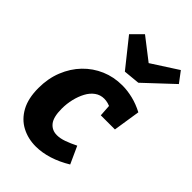

<svg xmlns="http://www.w3.org/2000/svg" viewBox="-249 -929 1038 1038"><g transform="rotate(45 270.5 -409.5)"><path d="M232 14Q173 14 124.5 -11.5Q76 -37 47.5 -89Q19 -141 19 -220Q19 -293 43.5 -354Q68 -415 110.5 -459Q153 -503 209 -527Q265 -551 330 -551Q369 -551 410.5 -541Q452 -531 494 -509L470 -354H362L357 -430L373 -414Q341 -431 312 -431Q282 -431 258.5 -414Q235 -397 219.5 -368Q204 -339 195.5 -303.5Q187 -268 187 -230Q187 -166 209.5 -138Q232 -110 270 -110Q295 -110 324.5 -120.5Q354 -131 388 -148L433 -49Q382 -18 331 -2Q280 14 232 14ZM495 -833 541 -772 381 -622 287 -613 160 -772 221 -833 399 -695 284 -697Z"/></g></svg>

Font: Bitter Thin ExtraBold
Style: Italic
Weight: 800
Italic angle: -9°
Version: Version 2.002